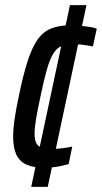

<svg xmlns="http://www.w3.org/2000/svg" viewBox="-20 -716 395 744"><path d="M151 -66Q110 -66 83 -78Q56 -90 43.5 -116.5Q31 -143 31 -186Q31 -217 36.5 -254.5Q42 -292 52 -339Q69 -423 86.5 -477.5Q104 -532 125.5 -562.5Q147 -593 178 -605.5Q209 -618 253 -618Q274 -618 293.5 -616Q313 -614 329 -611.5Q345 -609 355 -605L340 -536Q321 -540 300.5 -542.5Q280 -545 262 -545Q235 -545 217 -537Q199 -529 186 -507.5Q173 -486 161.5 -446Q150 -406 137 -343Q126 -292 120 -257Q114 -222 114 -198Q114 -174 121 -161Q128 -148 143 -143.5Q158 -139 181 -139Q201 -139 221 -141.5Q241 -144 260 -148L246 -80Q231 -76 214.5 -72.5Q198 -69 182 -67.5Q166 -66 151 -66ZM101 8 251 -696H315L165 8Z"/></svg>

Font: Saira ExtraCondensed Medium
Style: Italic
Weight: 500
Width: 2
Italic angle: -12°
Designer: Hector Gatti with collaboration of the Omnibus-Type team
Foundry: Omnibus-Type
Version: Version 1.101